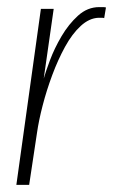

<svg xmlns="http://www.w3.org/2000/svg" viewBox="-20 -520 318 540"><path d="M26 0 95 -495H131L103 -299Q108 -317 120.5 -350.5Q133 -384 153 -418Q173 -452 199.5 -476Q226 -500 259 -500Q263 -500 269 -500Q275 -500 278 -499L273 -469Q271 -470 266.5 -470Q262 -470 257 -470Q231 -469 207 -447Q183 -425 163 -388.5Q143 -352 127 -309Q111 -266 100 -223.5Q89 -181 84 -146L62 0Z"/></svg>

Font: Alumni Sans ExtraLight
Style: Italic
Weight: 250
Italic angle: -8°
Version: Version 1.016